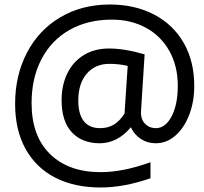

<svg xmlns="http://www.w3.org/2000/svg" viewBox="-20 -738 905 851"><path d="M47 -278Q47 -404 99.5 -504.5Q152 -605 247.5 -661.5Q343 -718 467 -718Q577 -718 662 -674Q747 -630 794 -548.5Q841 -467 841 -357Q841 -288 819 -230Q797 -172 758 -137.5Q719 -103 670 -103Q634 -103 604.5 -122Q575 -141 560 -174Q531 -139 496 -121Q461 -103 422 -103Q344 -103 298.5 -151.5Q253 -200 253 -294Q253 -361 278.5 -413Q304 -465 351.5 -494Q399 -523 463 -523Q533 -523 621 -497L605 -245Q603 -210 622.5 -190Q642 -170 671 -170Q713 -170 740.5 -222Q768 -274 768 -358Q768 -445 731 -511.5Q694 -578 627.5 -614.5Q561 -651 476 -651Q369 -651 288.5 -605.5Q208 -560 164 -476Q120 -392 120 -281Q120 -135 202 -55Q284 25 426 25Q526 25 647 -19V52Q529 93 426 93Q310 93 225 49.5Q140 6 93.5 -77.5Q47 -161 47 -278ZM532 -235 546 -446Q507 -455 465 -455Q402 -455 364.5 -411.5Q327 -368 327 -292Q327 -232 351.5 -201Q376 -170 423 -170Q460 -170 486 -186.5Q512 -203 532 -235Z"/></svg>

Font: Maitree Medium
Style: Regular
Weight: 500
Designer: CadsonDemak Team
Foundry: CadsonDemak
Version: Version 1.000